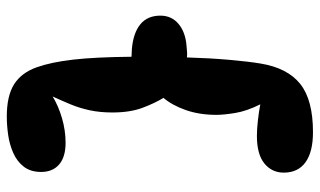

<svg xmlns="http://www.w3.org/2000/svg" viewBox="-208 -627 941 565"><g transform="rotate(-90 262.5 -344.5)"><path d="M202 -795Q263 -795 297 -773.5Q331 -752 347 -707Q362 -665 369.5 -600Q377 -535 378 -428Q383 -428 388.5 -427.5Q394 -427 400 -427Q448 -423 473.5 -402Q499 -381 499 -343Q499 -310 474.5 -289.5Q450 -269 409 -266Q400 -265 391.5 -264.5Q383 -264 376 -265Q374 -198 369 -141Q364 -84 358 -48Q345 31 298 68.5Q251 106 156 106Q98 106 67.5 84Q37 62 37 20Q37 -15 64 -37Q91 -59 145 -59Q165 -59 191.5 -56Q218 -53 238 -49Q218 -89 212.5 -123Q207 -157 207 -178Q207 -228 221 -268Q235 -308 257 -334Q242 -358 228 -395Q214 -432 214 -484Q214 -521 220.5 -551Q227 -581 238 -607.5Q249 -634 261 -660Q233 -643 197 -632.5Q161 -622 125 -622Q83 -622 61 -641Q39 -660 39 -694Q39 -725 54.5 -745Q70 -765 95 -776Q120 -787 148 -791Q176 -795 202 -795Z"/></g></svg>

Font: DynaPuff Medium
Style: Regular
Weight: 500
Version: Version 2.000